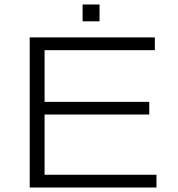

<svg xmlns="http://www.w3.org/2000/svg" viewBox="-20 -838 795 858"><path d="M112.8 0V-670.9H671.9V-613.8H179.2V-382.8H647V-326.2H179.2V-57.1H679.2V0ZM349.1 -742.7V-817.9H424.8V-742.7Z"/></svg>

Font: Syncopate
Style: Regular
Weight: 400
Width: 7
Version: Version 001.001